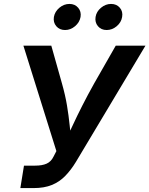

<svg xmlns="http://www.w3.org/2000/svg" viewBox="-20 -961 763 981"><path d="M84 0 102.5 -114.7H159.7Q195.8 -114.7 218.5 -125Q241.2 -135.3 253.4 -160.6L268.1 -189L99.6 -727.5H242.2L296.4 -535.2Q313.5 -475.1 322.3 -421.9Q331.1 -368.7 335.9 -321Q340.8 -273.4 345.7 -229.5H308.6Q329.6 -273.4 351.6 -320.8Q373.5 -368.2 400.4 -421.1Q427.2 -474.1 461.4 -535.2L571.3 -727.5H723.1L368.2 -134.3Q342.8 -92.3 313.2 -62Q283.7 -31.7 244.9 -15.9Q206.1 0 151.4 0ZM524.9 -807.6Q497.1 -807.6 480.5 -827.1Q463.9 -846.7 468.3 -874.5Q472.7 -901.9 496.1 -921.4Q519.5 -940.9 547.4 -940.9Q575.7 -940.9 592.3 -921.4Q608.9 -901.9 604 -874.5Q599.6 -846.7 576.4 -827.1Q553.2 -807.6 524.9 -807.6ZM312.5 -807.6Q284.2 -807.6 267.6 -827.1Q251 -846.7 255.4 -874.5Q260.3 -901.9 283.4 -921.4Q306.6 -940.9 335 -940.9Q362.8 -940.9 379.4 -921.4Q396 -901.9 391.6 -874.5Q386.7 -846.7 363.5 -827.1Q340.3 -807.6 312.5 -807.6Z"/></svg>

Font: Inter SemiBold
Style: Italic
Weight: 600
Italic angle: -9.3988°
Designer: Rasmus Andersson
Foundry: rsms
Version: Version 4.001;git-66647c0bb